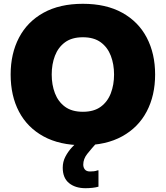

<svg xmlns="http://www.w3.org/2000/svg" viewBox="-20 -752 872 1010"><path d="M36 -360Q36 -470 80 -554Q124 -638 209 -685Q294 -732 416 -732Q538 -732 623 -685Q708 -638 752 -554Q796 -470 796 -360Q796 -250 752 -166Q708 -82 623 -35Q538 12 416 12Q294 12 209 -34.5Q124 -81 80 -164.5Q36 -248 36 -360ZM252 -360Q252 -306 269 -261.5Q286 -217 322 -190.5Q358 -164 416 -164Q474 -164 510 -190.5Q546 -217 563 -261.5Q580 -306 580 -360Q580 -414 563 -458.5Q546 -503 510 -529.5Q474 -556 416 -556Q358 -556 322 -529.5Q286 -503 269 -458.5Q252 -414 252 -360ZM310 130Q310 99 324 72Q338 45 359 22.5Q380 0 401 -18L497 -10Q460 31 439 57.5Q418 84 418 114Q418 129 426.5 139.5Q435 150 453 150Q464 150 473.5 149Q483 148 494 144H498V230Q485 234 466.5 236Q448 238 430 238Q376 238 343 211Q310 184 310 130Z"/></svg>

Font: Kufam Black
Style: Regular
Weight: 900
Designer: Wael Morcos, Artur Schmal
Foundry: Original Type
Version: Version 1.301; ttfautohint (v1.8.3)